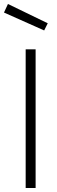

<svg xmlns="http://www.w3.org/2000/svg" viewBox="-39 -945 288 965"><path d="M0 0ZM90 -697H140V0H90ZM-19 -882 1 -925 201 -828 183 -792Z"/></svg>

Font: Cairo Light
Style: Regular
Weight: 300
Designer: Mohamed Gaber, the designers of Titillium
Foundry: Kief Type Foundry
Version: Version 2.009; ttfautohint (v1.5.33-1714) -l 8 -r 50 -G 200 